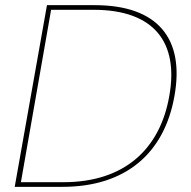

<svg xmlns="http://www.w3.org/2000/svg" viewBox="-20 -724 742 744"><path d="M347 -704H162L37 0H222C467 0 617 -130 656 -352C696 -574 592 -704 347 -704ZM61 -18 178 -686H343C579 -686 673 -558 636 -352C600 -146 462 -18 226 -18Z"/></svg>

Font: Poppins Devanagari Thin
Style: Italic
Weight: 100
Italic angle: -10°
Designer: Ninad Kale (Devanagari), Jonny Pinhorn (Latin)
Foundry: Indian Type Foundry
Version: 4.005